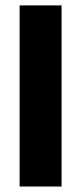

<svg xmlns="http://www.w3.org/2000/svg" viewBox="-20 -680 296 700"><path d="M51.5 0V-660.3H204.5V0Z"/></svg>

Font: Anek Tamil Medium
Style: Regular
Weight: 500
Designer: Aadarsh Rajan (Tamil), Yesha Goshar (Latin)
Foundry: Ek Type
Version: Version 1.003